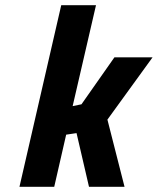

<svg xmlns="http://www.w3.org/2000/svg" viewBox="-20 -720 608 740"><path d="M235 -201C235 -201 275 -207 275 -207C275 -207 323 0 323 0C323 0 460 0 460 0C460 0 394 -259 394 -259C394 -259 568 -499 568 -499C568 -499 421 -499 421 -499C421 -499 294 -318 294 -318C294 -318 260 -311 260 -311C260 -311 350 -700 350 -700C350 -700 216 -700 216 -700C216 -700 55 0 55 0C55 0 189 0 189 0C189 0 235 -201 235 -201Z"/></svg>

Font: My Font
Style: Bold Italic
Weight: 500
Version: Version 0.001